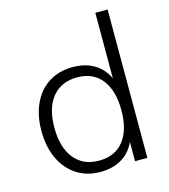

<svg xmlns="http://www.w3.org/2000/svg" viewBox="-111 -824 812 920"><g transform="rotate(-15 295.5 -364.5)"><path d="M508 -736V0H447V-96Q425 -46 380.5 -19.5Q336 7 274 7Q208 7 157.5 -25.5Q107 -58 79 -117.5Q51 -177 51 -255Q51 -333 78.5 -391.5Q106 -450 156.5 -481.5Q207 -513 274 -513Q335 -513 379.5 -487Q424 -461 447 -411V-736ZM447 -253Q447 -351 404 -405.5Q361 -460 283 -460Q203 -460 159 -406Q115 -352 115 -255Q115 -157 159 -102Q203 -47 282 -47Q361 -47 404 -101Q447 -155 447 -253Z"/></g></svg>

Font: Muli Light
Style: Regular
Weight: 300
Designer: Vernon Adams
Foundry: Vernon Adams
Version: Version 2.100